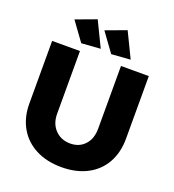

<svg xmlns="http://www.w3.org/2000/svg" viewBox="-163 -1048 1075 1187"><g transform="rotate(20 374.5 -455.0)"><path d="M377 -143Q436 -143 472.5 -182.5Q509 -222 509 -289V-701H692V-289Q692 -198 653.5 -129.5Q615 -61 543.5 -24Q472 13 376 13Q280 13 207.5 -24Q135 -61 95.5 -129.5Q56 -198 56 -289V-701H239V-289Q239 -223 278 -183Q317 -143 377 -143ZM275 -923 355 -758 230 -749 140 -873ZM472 -923 552 -758 427 -749 337 -873Z"/></g></svg>

Font: Montserrat arm2
Style: Bold
Weight: 700
Designer: Julieta Ulanovsky
Foundry: Julieta Ulanovsky
Version: Version 6.000